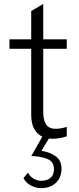

<svg xmlns="http://www.w3.org/2000/svg" viewBox="-20 -691 396 966"><path d="M226 6 188.5 67.5Q233.5 75.5 261.5 96.2Q289.5 117 289.5 158.5Q289.5 202 261.2 228.8Q233 255.5 186.5 255.5Q160.5 255.5 135.5 242.2Q110.5 229 98 205.5L120.5 177.5Q129.5 195.5 147.8 207Q166 218.5 187 218.5Q217.5 218.5 234.5 203.5Q251.5 188.5 251.5 160.5Q251.5 122 218.5 108.8Q185.5 95.5 137.5 94L193 -3.5Q166 -16 151.5 -43.8Q137 -71.5 137 -114V-445.5H27.5V-493H137V-635.5L197.5 -671V-493H316V-445.5H197.5V-128.5Q197.5 -86 212.2 -64.5Q227 -43 259.5 -43Q284.5 -43 316 -52.5V-5Q279.5 7 245 7Q238 7 226 6Z"/></svg>

Font: HK Grotesk Light
Style: Regular
Weight: 300
Designer: Alfredo Marco Pradil
Foundry: Hanken Design Co.
Version: Version 3.001